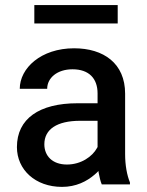

<svg xmlns="http://www.w3.org/2000/svg" viewBox="-20 -729 582 759"><path d="M370.1 -45.9C373.5 -28.3 377 -12.2 382.3 0H493.7V-7.8C481.9 -36.1 474.6 -76.2 474.6 -119.6V-358.9C474.6 -478.5 389.6 -538.1 272.9 -538.1C142.1 -538.1 58.1 -459.5 58.1 -377.9H166.5C166.5 -420.9 206.1 -455.1 266.6 -455.1C332.5 -455.1 365.7 -418 365.7 -359.9V-320.8H286.1C135.3 -320.8 46.9 -259.8 46.9 -147.5C46.9 -58.1 119.6 9.8 225.1 9.8C280.3 9.8 322.8 -11.7 354.5 -39.1C359.9 -43.5 364.7 -48.3 369.1 -53.2C369.6 -50.8 369.6 -48.3 370.1 -45.9ZM363.3 -143.6C345.2 -110.4 300.8 -78.6 244.6 -78.6C186.5 -78.6 155.3 -113.3 155.3 -158.7C155.3 -217.8 205.1 -251.5 296.9 -251.5H365.7V-147.9C365.2 -146.5 364.3 -145 363.3 -143.6ZM445.3 -709H115.7V-636.2H445.3Z"/></svg>

Font: Bert Sans Medium
Style: Regular
Weight: 500
Designer: Christian Robertson (Google), Cristiano Sobral
Foundry: Google, Cristiano Sobral
Version: Version 3.101